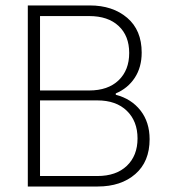

<svg xmlns="http://www.w3.org/2000/svg" viewBox="-20 -678 615 698"><path d="M400.9 -333.5Q457.5 -318.8 490.7 -276.4Q523.9 -233.9 523.9 -171.9Q523.9 -90.3 471.9 -45.2Q419.9 0 335.4 0H81.1V-658.2H306.6Q389.6 -658.2 442.4 -613.3Q495.1 -568.4 495.1 -486.8Q495.1 -433.6 470 -395.3Q444.8 -356.9 400.9 -338.4ZM125.5 -619.6V-349.1H304.2Q372.6 -349.1 411.1 -386Q449.7 -422.9 449.7 -485.4Q449.7 -547.9 411.1 -583.7Q372.6 -619.6 304.2 -619.6ZM125.5 -313V-38.1H334Q402.3 -38.1 441.2 -75.2Q480 -112.3 480 -174.8Q480 -237.3 441.2 -275.1Q402.3 -313 334 -313Z"/></svg>

Font: Estedad-FD ExtraLight
Style: Regular
Weight: 200
Designer: Amin Abedi
Version: Version 7.3